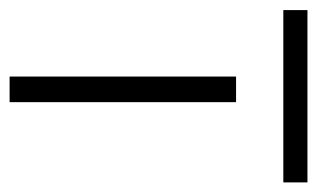

<svg xmlns="http://www.w3.org/2000/svg" viewBox="-192 -498 645 390"><g transform="rotate(90 130.0 -302.5)"><path d="M-45 -556V-605H305V-556ZM90 -460H142V0H90Z"/></g></svg>

Font: Jost* Light
Style: Regular
Weight: 300
Version: Version 3.7